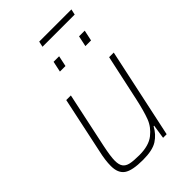

<svg xmlns="http://www.w3.org/2000/svg" viewBox="-248 -927 1029 1029"><g transform="rotate(-45 266.5 -413.0)"><path d="M57 -91Q57 -134 70 -190L138 -510H173L106 -195Q92 -128 92 -96Q92 -66 103 -50.5Q114 -35 138 -29.5Q162 -24 207 -24Q278 -24 317.5 -55Q357 -86 373.5 -129.5Q390 -173 406 -246L463 -510H498L389 0H362L374 -80H370Q348 -39 311.5 -15.5Q275 8 202 8Q121 8 89 -14.5Q57 -37 57 -91ZM222 -642 235 -703H277L264 -642ZM415 -642 428 -703H471L458 -642ZM250 -802 257 -834H501L494 -802Z"/></g></svg>

Font: Saira Semi Condensed Thin
Style: Italic
Weight: 100
Width: 4
Italic angle: -12°
Designer: Hector Gatti with collaboration of the Omnibus-Type team
Foundry: Omnibus-Type
Version: Version 1.001; ttfautohint (v1.8)